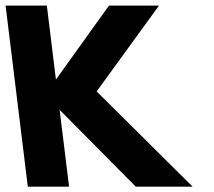

<svg xmlns="http://www.w3.org/2000/svg" viewBox="-43 -682 781 700"><path d="M659.2 -1.5 309.4 -348.7 536.6 -661.5H354.2L160.9 -391.9L127.8 -661.5H-22.6L58.4 -1.5H208.8L174.4 -281.5L452 -1.5Z"/></svg>

Font: Hussar
Style: BdOpOblOne
Weight: 700
Foundry: Cannot Into Space Fonts
Version: Version 2.00